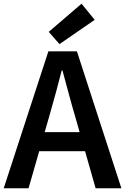

<svg xmlns="http://www.w3.org/2000/svg" viewBox="-22 -1016 675 1036"><path d="M239 -739H393L633 0H494L382 -393Q370 -432 348 -514L315 -636H311Q284 -529 245 -393L132 0H-2ZM140 -303H489V-200H140ZM241 -844 418 -996 489 -909 299 -778Z"/></svg>

Font: Merged Yaku Han JP SemiBold
Style: Regular
Weight: 600
Designer: Ryoko NISHIZUKA 西塚涼子 (kana, bopomofo & ideographs); Paul D. Hunt (Latin, Greek & Cyrillic); Sandoll Communications 산돌커뮤니
Foundry: Adobe
Version: Version 2.004